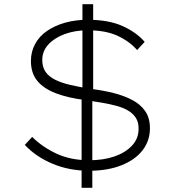

<svg xmlns="http://www.w3.org/2000/svg" viewBox="-20 -802 833 913"><path d="M404 10Q309 10 229.5 -23.5Q150 -57 98 -113L133 -151Q181 -103 248.5 -71.5Q316 -40 404 -40Q473 -40 525.5 -58.5Q578 -77 609 -111Q640 -145 639 -192Q639 -221 626 -241.5Q613 -262 589.5 -276Q566 -290 534.5 -298.5Q503 -307 465.5 -313.5Q428 -320 388 -326Q304 -336 245.5 -358.5Q187 -381 157 -418Q127 -455 127 -512Q127 -556 147 -593Q167 -630 204.5 -655.5Q242 -681 291 -694.5Q340 -708 397 -708Q496 -708 562 -678.5Q628 -649 668 -603L632 -564Q595 -606 538.5 -632Q482 -658 397 -658Q337 -658 288 -640Q239 -622 210 -590.5Q181 -559 181 -517Q181 -483 196.5 -460.5Q212 -438 242 -423Q272 -408 315 -398Q358 -388 415 -379Q471 -372 520.5 -359.5Q570 -347 609 -326.5Q648 -306 670.5 -273.5Q693 -241 693 -192Q693 -133 658 -87.5Q623 -42 557.5 -16Q492 10 404 10ZM368 91V-359L419 -327V91ZM423 -326 372 -359V-782H423Z"/></svg>

Font: Lexend Mega ExtraLight
Style: Regular
Weight: 250
Version: Version 1.007